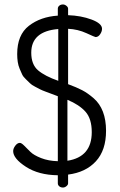

<svg xmlns="http://www.w3.org/2000/svg" viewBox="-20 -788 539 860"><path d="M239 33V-3Q153 -4 96 -41Q39 -78 39 -111Q39 -123 48.5 -135.5Q58 -148 69 -148Q76 -148 88.5 -135.5Q101 -123 116 -108Q131 -93 164 -80Q197 -67 239 -66V-357Q218 -365 212.5 -367Q207 -369 187 -376.5Q167 -384 160.5 -387.5Q154 -391 137.5 -399.5Q121 -408 114.5 -415Q108 -422 96 -433Q84 -444 79 -455Q74 -466 68 -480Q62 -494 59.5 -510.5Q57 -527 57 -546Q57 -632 109.5 -672.5Q162 -713 239 -718V-749Q239 -757 245.5 -762.5Q252 -768 262 -768Q270 -768 277.5 -762Q285 -756 285 -749V-720Q343 -718 390 -700.5Q437 -683 437 -659Q437 -647 428.5 -634.5Q420 -622 408 -622Q405 -622 367 -639.5Q329 -657 285 -659V-411Q323 -397 348 -384Q373 -371 400 -347.5Q427 -324 441 -287.5Q455 -251 455 -202Q455 -115 409.5 -65.5Q364 -16 285 -6V33Q285 40 277.5 46Q270 52 262 52Q252 52 245.5 46.5Q239 41 239 33ZM391 -196Q391 -256 363 -287.5Q335 -319 282 -341V-68Q391 -85 391 -196ZM120 -552Q120 -499 150.5 -473Q181 -447 241 -426V-658Q120 -648 120 -552Z"/></svg>

Font: Dosis
Style: Regular
Weight: 400
Designer: Edgar Tolentino, Pablo Impallari, Igino Marini
Foundry: Edgar Tolentino, Pablo Impallari, Igino Marini
Version: Version 1.007